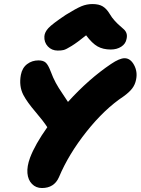

<svg xmlns="http://www.w3.org/2000/svg" viewBox="-20 -945 701 957"><path d="M268.1 -692.9Q237.8 -692.9 218.5 -713.6Q199.2 -734.4 201.2 -764.2Q202.6 -784.7 221.4 -805.2Q240.2 -825.7 308.1 -871.1Q359.4 -902.8 385.7 -913.8Q412.1 -924.8 440.9 -924.8Q473.1 -924.8 492.2 -913.1Q511.2 -901.4 525.9 -877Q537.6 -856.9 552.5 -840.8Q567.4 -824.7 578.1 -815.9Q588.9 -807.1 598.1 -798.1Q607.4 -789.1 610.8 -777.8Q614.3 -766.6 610.8 -751Q606.4 -726.6 584.5 -712.4Q562.5 -698.2 532.2 -698.2Q493.7 -698.2 466.3 -713.6Q439 -729 409.2 -769Q365.2 -733.4 337.2 -716.1Q309.1 -698.7 297.4 -695.8Q285.6 -692.9 268.1 -692.9ZM189 -7.8Q159.2 -7.8 139.4 -28.1Q119.6 -48.3 116.7 -82Q113.8 -115.7 129.9 -159.2Q154.8 -225.1 215.8 -311Q196.3 -341.3 155.8 -388.7Q115.2 -436 96.2 -472.2Q73.7 -516.1 84 -571.8Q90.8 -606.9 115.2 -625.5Q139.6 -644 171.9 -644Q195.8 -644 208 -632.8Q220.2 -621.6 231.9 -590.8Q244.6 -556.6 258.1 -532Q271.5 -507.3 291 -479Q310.5 -450.7 318.8 -437Q422.9 -551.8 533.2 -626Q575.7 -654.8 601.1 -654.8Q629.9 -654.8 648.2 -621.1Q666.5 -587.4 658.2 -547.9Q653.3 -522.9 638.7 -503.9Q624 -484.9 596.2 -464.8Q501 -401.9 411.4 -289.1Q321.8 -176.3 273.9 -62Q250 -7.8 189 -7.8Z"/></svg>

Font: Shantell Sans Irregular
Style: Italic
Weight: 800
Italic angle: -11.31°
Designer: Stephen Nixon, Anya Danilova, Shantell Martin
Foundry: Arrow Type
Version: Version 1.006;[9816181b4]